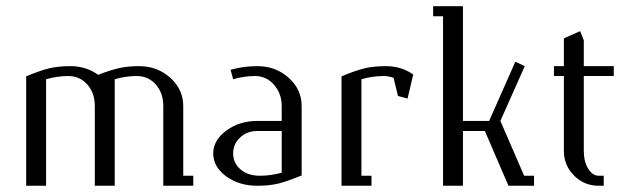

<svg xmlns="http://www.w3.org/2000/svg" viewBox="-20 -596 2021 616"><path d="M64 0V-351.1Q108.4 -369.6 137.5 -376.7Q166.5 -383.8 206.1 -383.8Q255.9 -383.8 294.9 -356Q334 -371.1 361.8 -377.4Q389.6 -383.8 425.8 -383.8Q484.9 -383.8 526.4 -346.4Q567.9 -309.1 567.9 -255.9V-32.2H600.1V0H503.9V-255.9Q503.9 -297.4 480 -324.7Q456.1 -352.1 418 -352.1Q383.8 -352.1 348.1 -341.8V0H284.2V-255.9Q284.2 -297.4 260.3 -324.7Q236.3 -352.1 198.2 -352.1Q164.1 -352.1 127.9 -341.8V0Z M664.1 -104Q664.1 -146 706.1 -177Q748 -208 805.7 -208H883.8V-255.9Q883.8 -295.4 859.4 -323.7Q835 -352.1 797.9 -352.1Q763.7 -352.1 728 -341.8L719.7 -372.1Q761.2 -383.8 805.7 -383.8Q864.7 -383.8 906.2 -346.4Q947.8 -309.1 947.8 -255.9V-33.2Q902.8 -14.6 873.8 -7.3Q844.7 0 805.7 0Q747.1 0 705.6 -30.3Q664.1 -60.5 664.1 -104ZM728 -104Q728 -72.8 751.7 -52.5Q775.4 -32.2 814 -32.2Q849.6 -32.2 883.8 -42V-175.8H805.7Q772.9 -175.8 750.5 -155Q728 -134.3 728 -104Z M1075.7 0V-351.1Q1120.1 -369.6 1149.2 -376.7Q1178.2 -383.8 1217.8 -383.8Q1268.1 -383.8 1305.7 -356.9L1287.6 -279.8L1256.8 -288.1L1242.7 -346.2Q1228 -352.1 1210 -352.1Q1175.8 -352.1 1139.6 -341.8V-32.2H1171.9V0Z M1369.6 -543.9V-576.2H1465.3V-208H1549.3L1633.3 -397.9L1663.6 -383.8L1585.4 -208L1661.6 -32.2H1693.4V0H1611.3L1535.6 -175.8H1465.3V0H1401.4V-543.9Z M1757.3 -352.1V-383.8H1789.1V-473.1L1841.3 -496.1L1853 -466.8V-383.8H1949.2V-352.1H1853V-111.8Q1853 -78.1 1866.9 -55.2Q1880.9 -32.2 1900.9 -32.2H1917V0H1900.9Q1854.5 0 1821.8 -32.7Q1789.1 -65.4 1789.1 -111.8V-352.1Z"/></svg>

Font: Gawaa
Style: Regular
Weight: 400
Designer: T. Christopher White
Version: Version 1.0